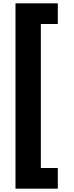

<svg xmlns="http://www.w3.org/2000/svg" viewBox="-20 -906 446 1152"><path d="M327 226H73V-886H327V-762H225V102H327Z"/></svg>

Font: Noto Sans Kannada UI Condensed Black
Style: Regular
Weight: 900
Width: 3
Designer: Jelle Bosma - Monotype Design Team
Foundry: Monotype Imaging Inc.
Version: Version 2.005; ttfautohint (v1.8.4.7-5d5b)